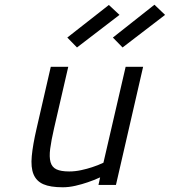

<svg xmlns="http://www.w3.org/2000/svg" viewBox="-20 -783 719 813"><path d="M586 -500 471 0H397L404 -32Q378 -20 351 -11Q328 -3 300 3.5Q272 10 246 10Q193 10 163.5 -3Q134 -16 122 -45Q110 -74 114.5 -122Q119 -170 135 -239L195 -500H269L209 -240Q197 -188 192.5 -153Q188 -118 194 -96.5Q200 -75 219 -66Q238 -57 273 -57Q298 -57 323.5 -62.5Q349 -68 370 -75Q395 -83 418 -94L512 -500ZM634 -763 679 -720 499 -582 458 -624ZM441 -762 486 -720 306 -582 265 -624Z"/></svg>

Font: Panefresco 400wt
Style: Italic
Weight: 400
Foundry: Campivisivi & Chank Co
Version: Version 1.001